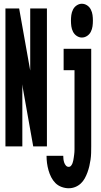

<svg xmlns="http://www.w3.org/2000/svg" viewBox="-20 -780 540 1023"><path d="M99 0H9V-735H82L141 -404V-735H230V0H157L98 -331Q99 -322 99 -312.5Q99 -303 99 -294ZM416 -580Q402 -580 389 -588.5Q376 -597 369 -611Q362 -625 360 -640Q358 -655 358 -670Q358 -685 360 -700Q362 -715 369 -729Q376 -743 389 -751.5Q402 -760 416 -760Q431 -760 444 -751.5Q457 -743 464 -729Q471 -715 473 -700Q475 -685 475 -670Q475 -655 473 -640Q471 -625 464 -611Q457 -597 444 -588.5Q431 -580 416 -580ZM346 223Q327 223 308 216Q289 209 275.5 195.5Q262 182 253 164.5Q244 147 238.5 127.5Q233 108 230.5 89Q228 70 228 50H317Q317 59 318 68Q319 77 322 86Q325 95 331 102Q337 109 346 109Q354 109 359 102.5Q364 96 366.5 89Q369 82 370.5 74.5Q372 67 373 59.5Q374 52 375 45Q376 38 376.5 30.5Q377 23 377 15.5Q377 8 377 0V-406H319V-520H466V0Q466 18 465.5 35.5Q465 53 462.5 70.5Q460 88 456 105Q452 122 446 138.5Q440 155 431.5 170.5Q423 186 410 198Q397 210 380.5 216.5Q364 223 346 223Z"/></svg>

Font: Iosevka Term Curly Heavy
Style: Regular
Weight: 900
Designer: Belleve Invis
Foundry: Belleve Invis
Version: Version 32.3.0